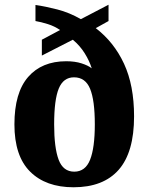

<svg xmlns="http://www.w3.org/2000/svg" viewBox="-20 -782 628 812"><path d="M291 10Q174 10 107.5 -56Q41 -122 41 -256Q41 -390 99 -456.5Q157 -523 260 -523Q297 -523 325 -514Q353 -505 368 -493Q358 -525 338 -557Q318 -589 288 -614L157 -547V-614L234 -655Q211 -671 182.5 -680Q154 -689 130 -693V-761Q172 -755 222.5 -742Q273 -729 322 -701L439 -762V-693L385 -663Q462 -604 504.5 -512.5Q547 -421 547 -290Q547 -138 482 -64Q417 10 291 10ZM294 -56Q341 -56 361 -106.5Q381 -157 381 -256Q381 -358 361 -406.5Q341 -455 293 -455Q248 -455 228.5 -407.5Q209 -360 209 -256Q209 -157 228 -106.5Q247 -56 294 -56Z"/></svg>

Font: Noto Serif Ethiopic SemiCondensed ExtraBold
Style: Regular
Weight: 800
Width: 4
Designer: Monotype Design Team
Foundry: Monotype Imaging Inc.
Version: Version 2.102; ttfautohint (v1.8.4.7-5d5b)